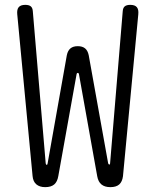

<svg xmlns="http://www.w3.org/2000/svg" viewBox="-20 -760 640 790"><path d="M114 -36 51 -701Q49 -721 57 -730.5Q65 -740 84 -740Q99 -740 106.5 -734Q114 -728 115 -714L168 -88Q169 -82 172 -82Q172 -81 173 -82Q175 -82 176 -88L255 -533Q259 -552 270 -561Q281 -570 300 -570Q319 -570 330 -561Q341 -552 345 -533L425 -88Q427 -83 430 -83Q433 -83 433 -88L485 -714Q486 -728 493.5 -734Q501 -740 516 -740Q535 -740 543 -730.5Q551 -721 549 -701L486 -35Q483 -12 470.5 -1Q458 10 434 10Q411 10 397.5 -1Q384 -12 380 -35L305 -454Q304 -460 300 -460Q296 -460 295 -454L220 -36Q216 -12 203 -1Q190 10 166 10Q143 10 129.5 -1.5Q116 -13 114 -36Z"/></svg>

Font: Maple Mono NL ExtraLight
Style: Regular
Weight: 275
Monospace: yes
Designer: subframe7536
Version: Version 7.000